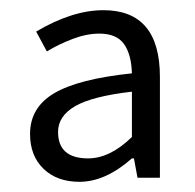

<svg xmlns="http://www.w3.org/2000/svg" viewBox="-20 -746 383 377"><path d="M39 -483Q39 -535 86.5 -563Q134 -591 239 -602Q238 -639 223.5 -659.5Q209 -680 175 -680Q150 -680 122.5 -669.5Q95 -659 72 -645L51 -684Q122 -726 183 -726Q294 -726 294 -595V-397H250L243 -435H239Q187 -389 136 -389Q92 -389 65.5 -414.5Q39 -440 39 -483ZM239 -477V-566Q161 -557 127.5 -537.5Q94 -518 94 -487Q94 -435 153 -435Q196 -435 239 -477Z"/></svg>

Font: Assistant-zap
Style: zap
Weight: 400
Designer: Hebrew By Ben Nathan, Latin by Paul Hunt
Version: Version 2.001